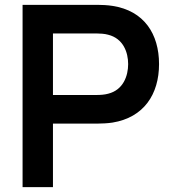

<svg xmlns="http://www.w3.org/2000/svg" viewBox="-20 -770 706 790"><path d="M442.7 -745.8C422.9 -749 397.9 -750 383.3 -750H72.9V0H197.9V-261.5H383.3C396.9 -261.5 422.9 -262.5 442.7 -265.6C571.9 -286.5 634.4 -382.3 634.4 -506.3C634.4 -630.2 572.9 -726 442.7 -745.8ZM425 -384.4C410.4 -380.2 391.7 -379.2 378.1 -379.2H197.9V-632.3H378.1C391.7 -632.3 410.4 -631.2 425 -627.1C487.5 -611.5 507.3 -554.2 507.3 -506.3C507.3 -458.3 487.5 -400 425 -384.4Z"/></svg>

Font: Manrope3 Bold
Style: Regular
Weight: 700
Designer: Mikhail Sharanda
Foundry: Mikhail Sharanda
Version: Version 3.000;PS 003.000;hotconv 1.0.88;makeotf.lib2.5.64775